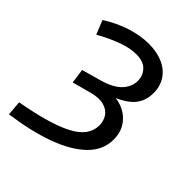

<svg xmlns="http://www.w3.org/2000/svg" viewBox="-210 -643 943 943"><g transform="rotate(45 261.0 -171.5)"><path d="M375.4 -81.3Q375.4 -112.6 359.6 -136.1Q343.7 -159.6 311.5 -168.4Q279.3 -177.3 232 -164.7L133.4 -138L122.9 -214.1L221.7 -241.7Q291.4 -261.4 322.9 -294.9Q354.3 -328.4 354.3 -369.4Q354.3 -406 330.2 -431.6Q306.1 -457.1 256 -457.1Q214 -457.1 162.7 -438.6Q111.4 -420 49.1 -385.9L20.1 -458.3Q81 -497.1 143.9 -517.1Q206.9 -537 263.7 -537Q320.1 -537 362.4 -518.4Q404.7 -499.7 428.1 -464.7Q451.4 -429.7 451.4 -382.3Q451.4 -313.1 402.2 -272.1Q353 -231.1 259.3 -207.3L258.4 -226.6Q311.4 -241.6 361.4 -228.4Q411.3 -215.1 442.8 -176.9Q474.3 -138.7 474.3 -82Q474.3 -8.4 417.1 47.1Q359.9 102.6 258.6 139.1Q157.4 175.7 22.7 194.1L16.4 116.9Q198 84.9 286.7 38.7Q375.4 -7.4 375.4 -81.3Z"/></g></svg>

Font: iiserrat Thin
Style: Regular
Weight: 100
Designer: Akira Ohta
Foundry: Akira Ohta
Version: Version 1.200;Glyphs 3.3.1 (3343)